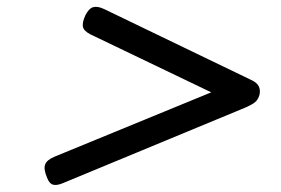

<svg xmlns="http://www.w3.org/2000/svg" viewBox="-20 -724 803 549"><path d="M159 -200Q142 -193 131.5 -196Q121 -199 115 -215Q104 -240 109 -253.5Q114 -267 136 -276L584 -460L238 -626Q219 -636 217 -648Q215 -660 224 -680Q234 -700 246.5 -703.5Q259 -707 278 -698L697 -496Q715 -488 720 -477Q725 -466 722 -453Q718 -439 709.5 -432Q701 -425 683 -417Z"/></svg>

Font: Playwrite AU SA
Style: Regular
Weight: 400
Designer: Veronika Burian, José Scaglione
Foundry: TypeTogether
Version: Version 1.002